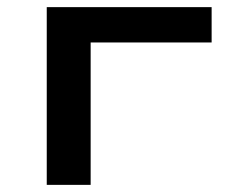

<svg xmlns="http://www.w3.org/2000/svg" viewBox="-20 -518 637 538"><path d="M111 0V-498H573V-399H234V0Z"/></svg>

Font: Nunito Sans 7pt Expanded SemiBold
Style: Regular
Weight: 600
Width: 7
Designer: Vernon Adams
Foundry: Vernon Adams
Version: Version 3.101;gftools[0.9.27]